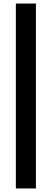

<svg xmlns="http://www.w3.org/2000/svg" viewBox="-20 -866 294 1090"><path d="M70 -846H184V204H70Z"/></svg>

Font: Chakra Petch SemiBold
Style: Regular
Weight: 600
Designer: Katatrad Aksorn Co.,Ltd.
Foundry: Cadson Demak Co.,Ltd.
Version: Version 1.000; ttfautohint (v1.6)